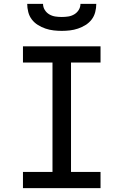

<svg xmlns="http://www.w3.org/2000/svg" viewBox="-20 -975 640 995"><path d="M99 0V-84H252V-651H99V-735H501V-651H348V-84H501V0ZM300 -815Q279 -815 257.5 -817.5Q236 -820 215.5 -827Q195 -834 176.5 -845.5Q158 -857 145 -874Q132 -891 126.5 -912.5Q121 -934 121 -955H203Q203 -938 212 -923.5Q221 -909 235.5 -900.5Q250 -892 266.5 -889.5Q283 -887 300 -887Q317 -887 333.5 -889.5Q350 -892 364.5 -900.5Q379 -909 388 -923.5Q397 -938 397 -955H479Q479 -934 473.5 -912.5Q468 -891 455 -874Q442 -857 423.5 -845.5Q405 -834 384.5 -827Q364 -820 342.5 -817.5Q321 -815 300 -815Z"/></svg>

Font: Iosevka Fixed Curly Md Ex
Style: Regular
Weight: 500
Width: 7
Monospace: yes
Designer: Belleve Invis
Foundry: Belleve Invis
Version: Version 30.1.2